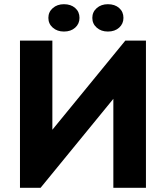

<svg xmlns="http://www.w3.org/2000/svg" viewBox="-20 -893 789 913"><path d="M75 -700H229V-276L576 -700H674V0H519V-423L173 0H75ZM284 -743Q252 -743 231 -761.5Q210 -780 210 -808Q210 -836 231 -854.5Q252 -873 284 -873Q317 -873 337.5 -855Q358 -837 358 -808Q358 -780 337.5 -761.5Q317 -743 284 -743ZM493 -743Q461 -743 440 -761.5Q419 -780 419 -808Q419 -836 440 -854.5Q461 -873 493 -873Q526 -873 546.5 -855Q567 -837 567 -808Q567 -780 546.5 -761.5Q526 -743 493 -743Z"/></svg>

Font: Tilda Sans Extra Bold
Style: Regular
Weight: 800
Designer: ParaType Ltd
Foundry: ParaType Ltd
Version: Version 1.009